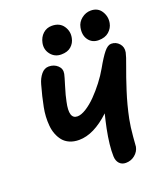

<svg xmlns="http://www.w3.org/2000/svg" viewBox="-169 -1062 1025 1188"><g transform="rotate(-20 343.5 -468.0)"><path d="M554.2 -758.8Q511.7 -758.8 488.5 -791Q465.3 -823.2 475.1 -872.1Q481.4 -904.8 509 -926.5Q536.6 -948.2 569.8 -948.2Q616.2 -948.2 638.9 -912.4Q661.6 -876.5 653.8 -835Q647.9 -803.7 622.6 -781.2Q597.2 -758.8 554.2 -758.8ZM307.1 -754.9Q264.2 -754.9 238.5 -787.4Q212.9 -819.8 221.2 -861.8Q228.5 -897.9 252.7 -919.9Q276.9 -941.9 311 -941.9Q362.3 -941.9 386.7 -906Q411.1 -870.1 401.9 -828.1Q396 -796.9 372.3 -775.9Q348.6 -754.9 307.1 -754.9ZM453.1 12.2Q426.8 12.2 410.9 -5.1Q395 -22.5 394 -51.8Q391.6 -121.6 413.1 -229Q421.9 -272.5 434.1 -320.8Q327.1 -220.2 230 -220.2Q195.3 -220.2 168.5 -231.9Q141.6 -243.7 125.2 -263.9Q108.9 -284.2 98.9 -310.1Q88.9 -335.9 86.2 -366.5Q83.5 -397 85.2 -426.5Q86.9 -456.1 92.8 -485.8Q105.5 -551.8 126 -624Q136.2 -661.1 157.2 -686.5Q178.2 -711.9 207 -711.9Q241.7 -711.9 265.1 -690.2Q288.6 -668.5 282.2 -636.2Q279.3 -621.1 261.2 -563Q243.2 -504.9 236.8 -470.2Q212.4 -360.8 270 -360.8Q294.9 -360.8 328.4 -381.8Q361.8 -402.8 394.5 -436Q427.2 -469.2 458 -509.3Q488.8 -549.3 511.2 -588.9Q546.4 -651.4 571 -681.6Q595.7 -711.9 618.2 -711.9Q649.9 -711.9 670.7 -688.2Q691.4 -664.6 685.1 -630.9Q680.2 -606.9 658.2 -548.6Q636.2 -490.2 609.4 -406.7Q582.5 -323.2 564.9 -236.8Q555.2 -188.5 550 -125Q544.9 -61.5 544.9 -61Q539.1 -30.3 513.2 -9Q487.3 12.2 453.1 12.2Z"/></g></svg>

Font: Shantell Sans Normal
Style: Bold Italic
Weight: 700
Italic angle: -11.31°
Designer: Stephen Nixon, Anya Danilova, Shantell Martin
Foundry: Arrow Type
Version: Version 1.006;[559af2be0]